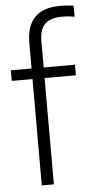

<svg xmlns="http://www.w3.org/2000/svg" viewBox="-57 -852 431 886"><g transform="rotate(-5 159.0 -409.0)"><path d="M100 0V-492.5H4V-541.5H100V-661Q100 -818 256.5 -818Q270 -818 286.5 -817Q303 -816 318.5 -813V-762Q303 -765 289.5 -766.2Q276 -767.5 259.5 -767.5Q208 -767.5 182 -743Q156 -718.5 156 -662V-541.5H301V-492.5H156V0Z"/></g></svg>

Font: Encode Sans Cnd Lt
Style: Regular
Weight: 300
Width: 3
Designer: Multiple Designers
Foundry: Impallari Type
Version: Version 3.002; ttfautohint (v1.8.3) -l 8 -r 50 -G 200 -x 14 